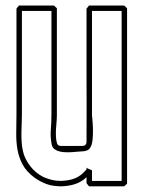

<svg xmlns="http://www.w3.org/2000/svg" viewBox="-20 -658 515 689"><path d="M47.9 -638.2H173.3Q176.3 -635.7 179 -633.3Q181.6 -630.9 184.1 -628.4V-245.6Q184.1 -232.9 182.9 -220Q181.6 -207 180.9 -194.1Q180.2 -181.2 180.7 -168.5Q181.2 -155.8 184.6 -143.6Q186.5 -138.2 190.2 -136.2Q193.8 -134.3 199.2 -134.3H273.4Q278.8 -134.3 282.7 -135.5Q286.6 -136.7 289.1 -141.6Q290 -143.6 290.3 -146.7Q290.5 -149.9 290.5 -151.9Q291 -211.9 290.8 -271.2Q290.5 -330.6 290.5 -390.6V-627Q293 -629.4 294.9 -632.3Q296.9 -635.3 299.3 -638.2H425.3Q428.2 -635.7 430.9 -633.3Q433.6 -630.9 436 -628.4V1Q433.6 3.4 430.9 5.9Q428.2 8.3 425.3 10.7H299.3Q296.9 7.8 294.9 4.9Q293 2 290.5 -0.5V-22Q272 -4.9 250 2.4Q228 9.8 198.7 10.7Q186 10.3 173.3 8.8Q160.6 7.3 148.4 2.9Q135.7 -1.5 125.5 -7.1Q115.2 -12.7 104.5 -20Q75.2 -41.5 61.3 -67.4Q47.4 -93.3 42.5 -122.3Q37.6 -151.4 38.3 -182.9Q39.1 -214.4 39.1 -247.1V-627ZM58.6 -618.7V-245.6Q58.6 -233.4 57.9 -217.3Q57.1 -201.2 56.9 -183.8Q56.6 -166.5 57.6 -149.2Q58.6 -131.8 62 -117.2Q64.9 -102.5 71.8 -88.6Q78.6 -74.7 88.1 -62.3Q97.7 -49.8 109.9 -39.6Q122.1 -29.3 135.7 -22.9Q156.2 -13.7 177.7 -10.3Q180.2 -9.8 183.8 -9.5Q187.5 -9.3 190.9 -9.3Q194.8 -8.8 198.7 -8.8Q229 -9.8 250.2 -18.6Q271.5 -27.3 290.5 -50.3V-56.6Q292.5 -54.7 293.9 -53.7Q297.9 -51.8 302 -50.3Q306.2 -48.8 310.1 -46.9V-8.8H416.5V-618.7H310.1V-245.6Q310.1 -243.7 311.5 -229.2Q313 -214.8 313.5 -195.8Q314 -176.8 312.3 -157.7Q310.5 -138.7 303.7 -127.9Q298.8 -120.1 290.3 -117.4Q281.7 -114.7 273.4 -114.7Q269 -114.7 260 -113.8Q251 -112.8 239.7 -112.1Q228.5 -111.3 216.3 -111.6Q204.1 -111.8 193.6 -114.5Q183.1 -117.2 175.3 -123Q167.5 -128.9 165.5 -139.6Q160.2 -166 162.4 -193.1Q164.6 -220.2 164.6 -247.1V-618.7Z"/></svg>

Font: Preussische VI 9 Linie
Style: Regular
Weight: 400
Designer: Peter Wiegel
Foundry: Peter Wiegel
Version: Version 1.000 2009 initial release